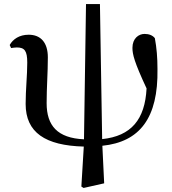

<svg xmlns="http://www.w3.org/2000/svg" viewBox="-20 -710 853 951"><path d="M394 221 496 198 487 12C672 -7 764 -125 760 -368C760 -424 756 -473 747 -521C736 -535 718 -542 696 -542C667 -542 636 -520 636 -473C636 -441 645 -403 706 -272C698 -118 630 -36 486 -21L475 -690H406L396 -20C264 -26 211 -88 211 -199C211 -278 217 -349 217 -426C217 -499 182 -538 122 -538C76 -538 44 -516 28 -487L35 -472C44 -473 53 -475 63 -475C102 -475 115 -458 115 -400C115 -337 107 -265 107 -195C107 -54 204 11 395 16L383 214Z"/></svg>

Font: GenKiMin2 TW SB
Style: Regular
Weight: 600
Version: Version 2.100;PS 2.1;hotconv 16.6.51;makeotf.lib2.5.65220 DE